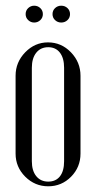

<svg xmlns="http://www.w3.org/2000/svg" viewBox="-20 -653 341 680"><path d="M101.1 -632.8Q113.8 -632.8 122.8 -624.3Q131.8 -615.7 131.8 -603Q131.8 -590.3 122.8 -581.8Q113.8 -573.2 101.1 -573.2Q88.9 -573.2 79.8 -581.8Q70.8 -590.3 70.8 -603Q70.8 -615.7 79.8 -624.3Q88.9 -632.8 101.1 -632.8ZM196.8 -632.8Q210 -632.8 219 -624.3Q228 -615.7 228 -603Q228 -590.3 219 -581.8Q210 -573.2 196.8 -573.2Q184.1 -573.2 175 -581.8Q166 -590.3 166 -603Q166 -615.7 175 -624.3Q184.1 -632.8 196.8 -632.8ZM149.9 -502.9Q197.3 -502.9 231.2 -467.8Q265.1 -432.6 265.1 -384.8V-108.9Q265.1 -61 231.7 -27.1Q198.2 6.8 150.9 6.8Q103.5 6.8 69.3 -27.3Q35.2 -61.5 35.2 -108.9V-384.8Q35.2 -432.6 69.3 -467.8Q103.5 -502.9 149.9 -502.9ZM150.9 -485.8Q124 -485.8 108.4 -466.3Q92.8 -446.8 92.8 -413.1V-82Q92.8 -48.3 108.4 -29.1Q124 -9.8 150.9 -9.8Q177.7 -9.8 192.4 -28.6Q207 -47.4 207 -82V-413.1Q207 -447.3 192.1 -466.6Q177.2 -485.8 150.9 -485.8Z"/></svg>

Font: Moniqa Narrow Heading
Style: Regular
Weight: 400
Width: 4
Designer: Rajesh Rajput
Foundry: Rajesh Rajput
Version: Version 1.000